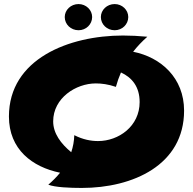

<svg xmlns="http://www.w3.org/2000/svg" viewBox="-20 -890 951 946"><path d="M706 -709C663 -713 624 -715 586 -715C320 -715 24 -600 24 -316C24 -154 139 -67 276 -39C259 -18 240 1 218 20C251 33 324 36 383 36C635 36 887 -77 887 -345C887 -506 773 -608 636 -635C657 -662 680 -686 706 -709ZM668 -387C668 -268 565 -195 463 -195C429 -195 389 -202 346 -224C345 -194 340 -167 331 -140C280 -182 242 -233 242 -292C242 -407 354 -479 452 -479C480 -479 513 -475 551 -462C558 -487 566 -510 576 -533C630 -508 668 -463 668 -387ZM434 -806C434 -841 404 -870 367 -870C329 -870 299 -841 299 -806C299 -770 329 -741 367 -741C404 -741 434 -770 434 -806ZM612 -806C612 -841 582 -870 545 -870C507 -870 477 -841 477 -806C477 -770 507 -741 545 -741C582 -741 612 -770 612 -806Z"/></svg>

Font: Shojumaru
Style: Regular
Weight: 400
Designer: Astigmatic (AOETI)
Foundry: Astigmatic (AOETI)
Version: Version 1.000